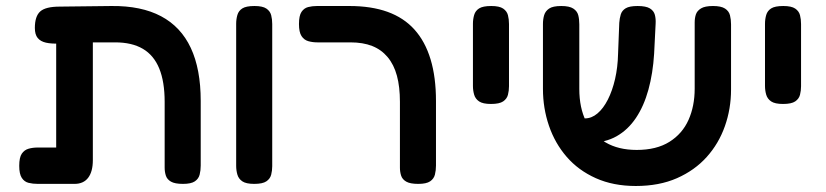

<svg xmlns="http://www.w3.org/2000/svg" viewBox="-20 -603 2750 639"><path d="M106 9Q89 9 75 5.5Q61 2 52.5 -11Q44 -24 44 -51Q44 -79 52.5 -91.5Q61 -104 75 -108Q89 -112 105 -112H167V-501L233 -462Q202 -459 176.5 -458Q151 -457 133 -461Q115 -465 105.5 -476.5Q96 -488 96 -510Q96 -549 114 -565Q132 -581 179 -581L351 -583Q450 -584 516 -549Q582 -514 615 -443.5Q648 -373 648 -267V-52Q648 -36 644.5 -22Q641 -8 628.5 0.5Q616 9 589 9Q562 9 549 1.5Q536 -6 532 -18.5Q528 -31 528 -45V-264Q528 -331 510 -375Q492 -419 455.5 -440.5Q419 -462 363 -462H289V-70Q289 -32 273.5 -11.5Q258 9 228 9Z M826 9Q799 9 786.5 0.5Q774 -8 770 -22Q766 -36 766 -51V-524Q766 -539 770 -553Q774 -567 786.5 -575Q799 -583 827 -583Q854 -583 866.5 -574.5Q879 -566 882.5 -552.5Q886 -539 886 -523V-50Q886 -35 882.5 -21.5Q879 -8 866.5 0.5Q854 9 826 9Z M1372 9Q1345 9 1332 1.5Q1319 -6 1315 -18.5Q1311 -31 1311 -45V-264Q1311 -314 1301 -351Q1291 -388 1270 -413Q1249 -438 1218.5 -450Q1188 -462 1146 -462H1036Q1020 -462 1006 -466Q992 -470 983.5 -483Q975 -496 975 -523Q975 -551 983.5 -563.5Q992 -576 1005.5 -579.5Q1019 -583 1035 -583H1143Q1216 -583 1270 -563.5Q1324 -544 1359.5 -504.5Q1395 -465 1413 -405.5Q1431 -346 1431 -267V-52Q1431 -36 1427.5 -22Q1424 -8 1411.5 0.5Q1399 9 1372 9Z M1614 -257Q1587 -257 1574.5 -265.5Q1562 -274 1558 -288Q1554 -302 1554 -317V-524Q1554 -539 1558 -553Q1562 -567 1574.5 -575Q1587 -583 1615 -583Q1642 -583 1654.5 -574.5Q1667 -566 1670.5 -552.5Q1674 -539 1674 -523V-316Q1674 -301 1670.5 -287.5Q1667 -274 1654.5 -265.5Q1642 -257 1614 -257Z M2096 16Q2021 16 1963 -10Q1905 -36 1866 -81Q1827 -126 1807 -184.5Q1787 -243 1787 -307V-523Q1787 -539 1791 -552.5Q1795 -566 1807.5 -574.5Q1820 -583 1848 -583Q1875 -583 1888 -574.5Q1901 -566 1904.5 -552.5Q1908 -539 1908 -522V-307Q1908 -244 1930.5 -199Q1953 -154 1995.5 -129Q2038 -104 2099 -104Q2165 -104 2208 -131Q2251 -158 2271.5 -204Q2292 -250 2292 -308V-528Q2292 -543 2296 -555Q2300 -567 2313 -575Q2326 -583 2353 -583Q2380 -583 2393 -574.5Q2406 -566 2409.5 -552Q2413 -538 2413 -522V-305Q2413 -241 2392.5 -183Q2372 -125 2332 -80.5Q2292 -36 2233 -10Q2174 16 2096 16ZM1904 -128 1894 -209H1927Q1949 -209 1968.5 -225.5Q1988 -242 2003 -271.5Q2018 -301 2027 -340Q2036 -379 2037 -424L2041 -527Q2042 -542 2046 -555Q2050 -568 2062.5 -575.5Q2075 -583 2102 -583Q2130 -583 2143 -575Q2156 -567 2159.5 -553.5Q2163 -540 2162 -524L2157 -424Q2153 -359 2138 -304.5Q2123 -250 2096.5 -210.5Q2070 -171 2032 -149.5Q1994 -128 1943 -128Z M2586 -257Q2559 -257 2546.5 -265.5Q2534 -274 2530 -288Q2526 -302 2526 -317V-524Q2526 -539 2530 -553Q2534 -567 2546.5 -575Q2559 -583 2587 -583Q2614 -583 2626.5 -574.5Q2639 -566 2642.5 -552.5Q2646 -539 2646 -523V-316Q2646 -301 2642.5 -287.5Q2639 -274 2626.5 -265.5Q2614 -257 2586 -257Z"/></svg>

Font: Fredoka Medium
Style: Regular
Weight: 500
Designer: Ben Nathan
Foundry: Milena B. Brandão, Ben Nathan
Version: Version 2.001